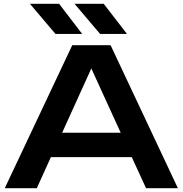

<svg xmlns="http://www.w3.org/2000/svg" viewBox="-20 -987 958 1007"><path d="M359 -750 5 0H173L247 -163H671L746 0H913L560 -750ZM290 -967H137L271 -809H411ZM524 -967H371L505 -809H646ZM306 -291 459 -628 613 -291Z"/></svg>

Font: Bounded Med
Style: Regular
Weight: 500
Designer: Vlad Churkin
Version: Version 3.0